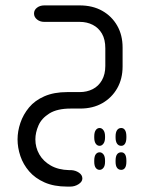

<svg xmlns="http://www.w3.org/2000/svg" viewBox="-20 -402 527 711"><path d="M240 289H229Q180 289 145 273.5Q110 258 88 232.5Q66 207 55.5 176Q45 145 45 114Q45 84 55.5 53Q66 22 87.5 -4Q109 -30 144.5 -45.5Q180 -61 229 -61H275Q302 -61 323.5 -72Q345 -83 357.5 -105Q370 -127 370 -158V-223Q370 -256 357.5 -277.5Q345 -299 323.5 -310Q302 -321 275 -321H144Q128 -321 117 -330Q106 -339 106 -352Q106 -365 117 -373.5Q128 -382 144 -382H275Q323 -382 358.5 -362Q394 -342 414 -307Q434 -272 434 -226V-156Q434 -110 414 -75Q394 -40 359 -20Q324 0 277 0H242Q192 0 163 18Q134 36 122.5 62.5Q111 89 111 114Q111 144 125.5 169.5Q140 195 168 211Q196 227 236 228H244Q260 229 272.5 237.5Q285 246 285 259Q285 271 271 280Q257 289 240 289ZM349 138Q340 138 334.5 130Q329 122 329 107V103Q329 88 334.5 80Q340 72 349 72Q357 72 363 80Q369 88 369 103V107Q369 122 363 130Q357 138 349 138ZM429 138Q419 138 413.5 130Q408 122 408 107V103Q408 88 413.5 80Q419 72 429 72Q438 72 443 80Q448 88 448 103V107Q448 122 443 130Q438 138 429 138ZM349 227Q340 227 334.5 219.5Q329 212 329 197V193Q329 177 334.5 169.5Q340 162 349 162Q357 162 363 169.5Q369 177 369 193V197Q369 212 363 219.5Q357 227 349 227ZM429 227Q419 227 413.5 219.5Q408 212 408 197V193Q408 177 413.5 169.5Q419 162 429 162Q438 162 443 169.5Q448 177 448 193V197Q448 212 443 219.5Q438 227 429 227Z"/></svg>

Font: Beiruti
Style: Regular
Weight: 400
Designer: Arlette Boutros
Foundry: Boutros
Version: Version 1.41